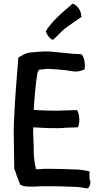

<svg xmlns="http://www.w3.org/2000/svg" viewBox="-20 -997 560 1036"><path d="M54 -294C54 -224 57 -152 57 -85C59 -81 61 -78 62 -74C67 -63 70 -43 77 -34C81 -23 84 -10 89 -1C102 8 118 9 139 10H164C180 9 199 8 217 8H253C293 8 333 9 372 11C398 11 423 14 444 19H453C463 15 474 -14 463 -32V-72C438 -79 405 -83 373 -83C334 -85 294 -86 253 -86H222C213 -86 202 -85 195 -84H185C180 -84 176 -84 173 -85V-93C171 -98 170 -104 169 -109C167 -125 163 -142 163 -159C162 -166 162 -172 162 -179V-204C162 -226 159 -255 159 -282C159 -291 159 -300 160 -310C213 -307 285 -302 339 -308L400 -310C413 -336 409 -380 396 -403L322 -401C273 -398 210 -401 162 -404C165 -457 173 -558 182 -603C183 -607 187 -617 190 -620C195 -621 200 -622 204 -622C216 -623 236 -627 250 -625C274 -624 314 -620 337 -618C354 -615 374 -611 393 -611C409 -612 423 -617 436 -622C441 -649 436 -677 427 -695C422 -701 420 -702 418 -705C357 -705 303 -716 244 -719C211 -721 176 -716 145 -714C120 -712 96 -697 79 -686C73 -602 60 -462 57 -373C56 -346 54 -319 54 -294ZM227 -826 232 -817C237 -804 248 -791 259 -784C266 -782 271 -784 272 -788L282 -797C299 -814 321 -837 341 -851C363 -866 397 -891 420 -906L417 -921C416 -942 393 -972 372 -977C333 -944 288 -907 256 -868C245 -854 234 -842 227 -826Z"/></svg>

Font: Hussar Pisanka
Style: Regular
Weight: 400
Designer: Robert Jablonski
Foundry: Cannot Into Space Fonts
Version: Version 1.070